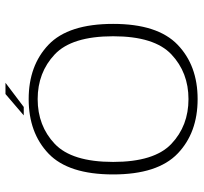

<svg xmlns="http://www.w3.org/2000/svg" viewBox="-40 -678 724 683"><g transform="rotate(-90 321.5 -337.0)"><path d="M310 4.5Q429.5 4.5 503.5 -66.8Q577.5 -138 577.5 -296Q577.5 -455 503.5 -525.8Q429.5 -596.5 310 -596.5Q190 -596.5 116 -525.8Q42 -455 42 -296Q42 -138 116 -66.8Q190 4.5 310 4.5ZM310 -28Q215 -28 150.8 -88.8Q86.5 -149.5 86.5 -296Q86.5 -443 150.8 -503.8Q215 -564.5 310 -564.5Q404.5 -564.5 469 -503.8Q533.5 -443 533.5 -296Q533.5 -149.5 469 -88.8Q404.5 -28 310 -28ZM252 -614H282L368 -679H328Z"/></g></svg>

Font: Anybody SemiExpanded ExtraLight
Style: Regular
Weight: 250
Width: 6
Version: Version 1.113;gftools[0.9.25]